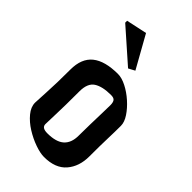

<svg xmlns="http://www.w3.org/2000/svg" viewBox="-219 -788 854 854"><g transform="rotate(45 208.5 -360.5)"><path d="M236 -5Q212 -5 178 -17Q144 -29 112 -49Q80 -69 58.5 -95Q37 -121 37 -148Q37 -160 40.5 -218Q44 -276 44 -363Q44 -433 85 -466Q126 -499 208 -499Q232 -499 261.5 -484Q291 -469 318 -445Q345 -421 362.5 -394.5Q380 -368 380 -345Q380 -307 378.5 -263Q377 -219 377 -150Q377 -86 342 -45.5Q307 -5 236 -5ZM172 -90Q227 -90 252.5 -113Q278 -136 278 -181Q278 -213 279 -253.5Q280 -294 281 -328.5Q282 -363 282 -377Q282 -394 276 -402.5Q270 -411 252 -411Q198 -411 169.5 -392.5Q141 -374 141 -323Q141 -227 139 -178.5Q137 -130 137 -113Q137 -90 172 -90ZM69 -683V-695L167 -716L252 -564L222 -548Z"/></g></svg>

Font: Jaini Purva
Style: Regular
Weight: 400
Designer: Maithili Shingre, Girish Dalvi (Devanagari), Taresh Vohra (Latin)
Foundry: Ek Type
Version: Version 2.000; ttfautohint (v1.8.4.7-5d5b)